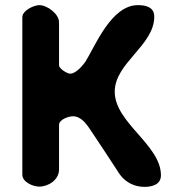

<svg xmlns="http://www.w3.org/2000/svg" viewBox="-20 -727 685 748"><path d="M133 -707C112 -707 67 -686 67 -660V-47C67 -17 109 0 133 0C168 0 210 -26 210 -67V-240C210 -262 248 -274 264 -274C296 -274 317 -244 333 -220C351 -194 430 -73 447 -47C471 -15 505 1 543 1C573 1 607 -8 607 -44C607 -163 427 -248 427 -370C427 -482 581 -550 581 -662C581 -699 549 -707 517 -707C414 -707 352 -550 313 -487C305 -476 278 -440 253 -440C242 -440 210 -459 210 -473V-640C210 -673 164 -707 133 -707Z"/></svg>

Font: Asimov Print
Style: Regular
Weight: 500
Designer: Google
Version: Version 2.000980: 2014